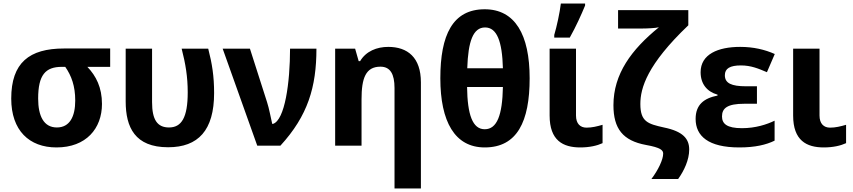

<svg xmlns="http://www.w3.org/2000/svg" viewBox="-20 -817 4784 1077"><path d="M552 -234C552 -326 519 -391 470 -442H598V-545H339C144 -545 43 -465 43 -264C43 -85 144 10 297 10C463 10 552 -96 552 -234ZM194 -264C194 -397 235 -442 327 -442H346C381 -392 402 -334 402 -253C402 -163 371 -102 299 -102C225 -102 194 -167 194 -264Z M923 9C1092 9 1181 -86 1181 -295C1181 -389 1170 -459 1148 -544H999C1021 -458 1033 -386 1033 -299C1033 -157 998 -102 928 -102C862 -102 833 -146 833 -244V-544H685V-248C685 -103 737 9 923 9Z M1229 -544 1423 0H1553C1707 -168 1755 -329 1755 -544H1607C1607 -354 1578 -143 1511 -122H1507C1500 -152 1489 -211 1478 -244L1382 -544Z M2158 -554C2094 -554 2033 -530 2000 -474H1992L1972 -544H1860V0H2008V-260C2008 -378 2031 -443 2114 -443C2169 -443 2193 -402 2193 -323V240H2341V-355C2341 -495 2266 -554 2158 -554Z M2951 -378C2951 -623 2869 -765 2699 -765C2519 -765 2450 -621 2450 -378C2450 -135 2531 10 2699 10C2881 10 2951 -135 2951 -378ZM2701 -663C2767 -663 2797 -586 2801 -434H2601C2606 -586 2634 -663 2701 -663ZM2699 -92C2631 -92 2602 -173 2600 -329H2801C2798 -171 2768 -92 2699 -92Z M3089 -606H3176C3211 -668 3241 -735 3262 -786V-797H3126C3120 -746 3103 -668 3089 -621ZM3211 -544H3063V-169C3063 -29 3138 10 3235 10C3287 10 3330 0 3360 -14V-117C3329 -108 3301 -101 3270 -101C3235 -101 3211 -123 3211 -169Z M3846 22C3846 -38 3812 -80 3704 -102C3614 -122 3572 -134 3572 -234C3572 -323 3610 -455 3841 -675V-760H3447V-657H3579C3608 -657 3656 -659 3676 -664C3522 -539 3421 -402 3421 -227C3421 -95 3474 -28 3603 -4C3687 11 3700 26 3700 45C3700 78 3672 137 3634 187H3784C3817 141 3846 80 3846 22Z M4226 -333H4165C4083 -333 4046 -350 4046 -395C4046 -433 4075 -450 4136 -450C4193 -450 4235 -432 4282 -412L4326 -514C4270 -539 4206 -554 4132 -554C4008 -554 3910 -513 3910 -412C3910 -347 3945 -303 4005 -286V-281C3929 -266 3882 -230 3882 -150C3882 -54 3953 10 4127 10C4216 10 4278 -5 4325 -28V-140C4282 -119 4218 -98 4142 -98C4057 -98 4030 -123 4030 -164C4030 -210 4060 -235 4155 -235H4226Z M4577 -544H4429V-169C4429 -29 4504 10 4601 10C4653 10 4696 0 4726 -14V-117C4695 -108 4667 -101 4636 -101C4601 -101 4577 -123 4577 -169Z"/></svg>

Font: Noto Sans Display
Style: Bold
Weight: 700
Designer: Monotype Design Team
Foundry: Monotype Imaging Inc.
Version: Version 1.900